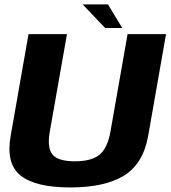

<svg xmlns="http://www.w3.org/2000/svg" viewBox="-20 -826 755 850"><path d="M290.7 3.8Q444.2 3.8 529.1 -48.7Q614 -101.2 636 -224.6L715 -674.9H544.8L468.9 -243.1Q456.2 -170.8 420.8 -141.3Q385.4 -111.9 311.3 -111.9Q237.7 -111.9 212.7 -141.5Q187.7 -171.2 200.4 -243.1L276.5 -674.9H106.3L27.2 -224.6Q5.3 -101.2 71.4 -48.7Q137.6 3.8 290.7 3.8ZM445.5 -702H521.2L458.2 -806.4H346Z"/></svg>

Font: Anybody Thin
Style: Italic
Weight: 100
Italic angle: -10°
Designer: Tyler Finck
Foundry: Etcetera Type Company
Version: Version 1.114;gftools[0.9.25]